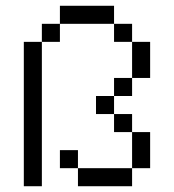

<svg xmlns="http://www.w3.org/2000/svg" viewBox="-20 -645 602 665"><path d="M62.5 0H125V-500H62.5ZM125 -500H187.5V-562.5H125ZM187.5 -62.5H250V-125H187.5ZM187.5 -562.5H375V-625H187.5ZM250 0H437.5V-62.5H250ZM312.5 -250H375V-312.5H312.5ZM375 -187.5H437.5V-250H375ZM375 -312.5H437.5V-375H375ZM375 -500H437.5V-562.5H375ZM437.5 -62.5H500V-187.5H437.5ZM437.5 -375H500V-500H437.5Z"/></svg>

Font: ChillMoonMono
Style: Regular
Weight: 400
Designer: Warren2060
Foundry: ChillType
Version: Version 1.000;Glyphs 3.1.1 (3135)